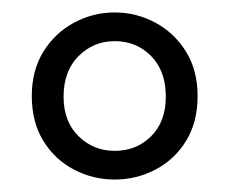

<svg xmlns="http://www.w3.org/2000/svg" viewBox="-20 -695 368 308"><path d="M164 -453Q199 -453 222.5 -476.5Q246 -500 246 -540Q246 -581 222.5 -605Q199 -629 164 -629Q130 -629 106 -605Q82 -581 82 -540Q82 -500 106 -476.5Q130 -453 164 -453ZM164 -407Q129 -407 98.5 -423Q68 -439 49.5 -469Q31 -499 31 -541Q31 -582 49.5 -612Q68 -642 98.5 -658.5Q129 -675 164 -675Q199 -675 229.5 -658.5Q260 -642 278.5 -612Q297 -582 297 -541Q297 -499 278.5 -469Q260 -439 229.5 -423Q199 -407 164 -407Z"/></svg>

Font: Source Serif 4 36pt
Style: Bold
Weight: 700
Designer: Frank Grießhammer
Foundry: Adobe Systems Incorporated
Version: Version 4.004;hotconv 1.0.116;makeotfexe 2.5.65601